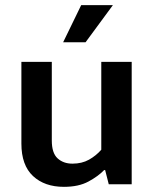

<svg xmlns="http://www.w3.org/2000/svg" viewBox="-20 -715 594 745"><path d="M373 -475H491V0H402L388 -55H384Q361 -31 323 -10.5Q285 10 228 10Q153 10 108 -32Q63 -74 63 -158V-475H181V-170Q181 -121 203.5 -100.5Q226 -80 261 -80Q298 -80 325.5 -95.5Q353 -111 373 -134ZM312 -551H225L295 -695H418Z"/></svg>

Font: Mukta Vaani SemiBold
Style: Regular
Weight: 600
Designer: Noopur Datye, Girish Dalvi, Yashodeep Gholap, Pallavi Karambelkar
Foundry: Ek Type
Version: Version 2.538;PS 1.000;hotconv 16.6.51;makeotf.lib2.5.65220;